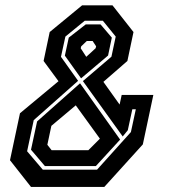

<svg xmlns="http://www.w3.org/2000/svg" viewBox="-20 -720 681 740"><path d="M99.5 0.5 18.5 -102.5 57 -283.5 205.5 -407 148 -485 171.5 -596.5 296.5 -699.5H413.5L494.5 -596.5L471 -485L378.5 -404.5L441 -317L449 -354H571L530.5 -163.5L382 0.5ZM179 -141H320.5L365 -185.5L272 -314L178 -235L162.5 -162ZM153 -80 99.5 -143 123 -252 288.5 -399 443 -182 349.5 -80ZM145 -66H354L484.5 -211L503.5 -299H490L472.5 -218L453 -194L299.5 -407.5L409.5 -501.5L426 -579L376.5 -640H306.5L232 -579L215 -501L281 -408.5L110 -257L84.5 -137ZM292.5 -418 230 -505.5 245 -575 310.5 -626H367.5L411 -575L396.5 -506ZM312.5 -501 348.5 -534 350.5 -541.5 337 -562H314.5L293 -541.5L291 -534Z"/></svg>

Font: Tourney
Style: Bold Italic
Weight: 700
Italic angle: -12°
Version: Version 1.015